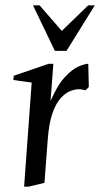

<svg xmlns="http://www.w3.org/2000/svg" viewBox="-20 -701 376 721"><path d="M70.5 0 99 -391 30 -400.5 31.6 -416.5 163 -461.5H180.4L169.8 -321.7Q195.9 -381.9 223.9 -411.9Q251.9 -441.8 275.8 -451.7Q299.7 -461.5 311.5 -461.5L313.5 -374.1L300.9 -362Q295 -363.5 288.9 -364.7Q282.7 -366 275.5 -366Q261.6 -366 243.4 -358.8Q225.1 -351.6 207.5 -332Q189.9 -312.3 177 -276Q164.2 -239.7 159.6 -181.3L147 -14.4L87.1 0ZM186 -510.1 103.9 -681H128.5L212 -585L311.3 -681H336L229.9 -510.1Z"/></svg>

Font: Ancizar Serif Light
Style: Italic
Weight: 300
Italic angle: -4°
Designer: Cesar Puertas, Viviana Monsalve, Julian Moncada, Julian Prieto, Jose Castro, Felipe Aragon, Mariel Hernandez, Sara Alarc
Version: Version 8.100